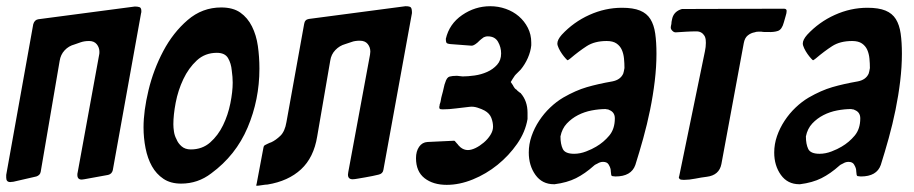

<svg xmlns="http://www.w3.org/2000/svg" viewBox="-32 -586 2943 618"><path d="M1 0Q-12 0 -12 -14V-23L75 -508Q79 -522 91 -524L402 -565Q411 -565 417 -563Q423 -561 423 -550Q423 -545 422 -543L331 -38Q328 -26 316 -23L239 -9Q237 -9 235 -8.5Q233 -8 231 -8Q217 -8 217 -23Q217 -28 218 -31L287 -409Q288 -412 288 -419Q288 -433 279.5 -443.5Q271 -454 255 -454Q247 -454 240.5 -453Q234 -452 228 -450Q223 -448 218 -446.5Q213 -445 208 -443Q189 -438 176 -424Q163 -410 160 -390L99 -33Q97 -22 85 -18L11 -1Q8 -1 5.5 -0.5Q3 0 1 0Z M551 5Q517 5 494 -10.5Q471 -26 457 -51Q443 -76 436.5 -109Q430 -142 430 -176Q430 -229 446 -295.5Q462 -362 493.5 -421.5Q525 -481 572 -521.5Q619 -562 680 -562Q718 -562 741.5 -545.5Q765 -529 779 -501Q793 -473 798 -438Q803 -403 803 -365Q803 -265 765 -175.5Q727 -86 648 -28Q605 5 551 5ZM536 -138Q541 -125 552.5 -115Q564 -105 582 -105Q619 -105 644.5 -127.5Q670 -150 686 -183Q702 -216 709.5 -253.5Q717 -291 717 -320Q717 -338 714 -359Q712 -382 702 -399Q692 -416 666 -416Q628 -416 601.5 -391.5Q575 -367 558 -331Q541 -295 533.5 -255.5Q526 -216 526 -186Q526 -175 528 -162Q530 -149 536 -138Z M793 12Q793 7 794 6L816 -111Q817 -117 821 -119Q823 -120 825 -121Q827 -122 829 -123Q837 -127 841 -128Q856 -135 870.5 -149Q885 -163 890 -193L947 -509Q949 -523 962 -525L1273 -566Q1287 -566 1290.5 -562Q1294 -558 1294 -544L1202 -39Q1200 -27 1187 -24Q1179 -22 1167 -19.5Q1155 -17 1143 -15Q1130 -13 1119.5 -11Q1109 -9 1103 -9Q1088 -9 1088 -24Q1088 -26 1088.5 -28Q1089 -30 1089 -32L1159 -410Q1159 -412 1159.5 -415Q1160 -418 1160 -420Q1160 -434 1151.5 -444.5Q1143 -455 1126 -455Q1119 -455 1112 -454Q1105 -453 1100 -451Q1095 -449 1089.5 -447.5Q1084 -446 1079 -444Q1061 -439 1047.5 -425Q1034 -411 1031 -391L989 -147Q978 -79 937 -41Q896 -3 829 8Q823 8 811 10Q799 12 793 12Z M1612 -322 1618 -313Q1620 -311 1620 -309Q1622 -307 1624 -303Q1627 -299 1631 -297Q1633 -294 1636 -292Q1638 -291 1641 -288Q1645 -286 1644 -286Q1666 -261 1666 -223V-206V-203Q1659 -161 1632.5 -123Q1606 -85 1569.5 -55.5Q1533 -26 1490 -8.5Q1447 9 1406 9Q1362 9 1334.5 -12.5Q1307 -34 1307 -77Q1307 -99 1317 -113.5Q1327 -128 1344 -129L1429 -133Q1431 -133 1432 -132Q1433 -131 1438 -125Q1442 -121 1443 -119Q1445 -117 1446.5 -115.5Q1448 -114 1450 -112Q1461 -103 1474 -103Q1485 -103 1498.5 -109.5Q1512 -116 1525 -127Q1538 -138 1546.5 -151.5Q1555 -165 1555 -178Q1555 -192 1549.5 -206.5Q1544 -221 1528 -230Q1519 -235 1505 -239.5Q1491 -244 1478 -242Q1458 -240 1435.5 -237Q1413 -234 1393 -234Q1385 -234 1383 -236V-237Q1382 -238 1382 -240V-243Q1383 -245 1383 -247.5Q1383 -250 1384 -252Q1386 -257 1387 -264Q1388 -271 1390 -278Q1394 -292 1396.5 -304Q1399 -316 1401 -320Q1406 -337 1415 -339.5Q1424 -342 1439 -342L1457 -340Q1474 -340 1495.5 -343Q1517 -346 1536 -354.5Q1555 -363 1568 -377.5Q1581 -392 1581 -414Q1581 -434 1571 -451.5Q1561 -469 1538 -469Q1534 -469 1530.5 -468Q1527 -467 1525 -466Q1519 -462 1517 -460Q1513 -457 1505 -449Q1492 -438 1485 -439L1419 -444Q1407 -445 1405 -448.5Q1403 -452 1403 -461Q1414 -509 1455.5 -537.5Q1497 -566 1546 -566Q1572 -566 1596 -557.5Q1620 -549 1638 -533.5Q1656 -518 1667 -496.5Q1678 -475 1678 -449V-440Q1676 -420 1667 -399.5Q1658 -379 1644 -362L1639 -357L1634 -352Q1631 -349 1628 -346Q1625 -343 1622 -338Q1621 -336 1620 -335Q1619 -334 1618 -332Z M1797 -393 1795 -392Q1794 -392 1788.5 -398Q1783 -404 1777 -412.5Q1771 -421 1766.5 -430.5Q1762 -440 1762 -446Q1762 -458 1776 -474Q1814 -515 1865 -538Q1916 -561 1970 -561Q2006 -561 2028 -552Q2050 -543 2061.5 -524.5Q2073 -506 2077 -478Q2081 -450 2081 -413Q2081 -371 2075.5 -325Q2070 -279 2060.5 -232.5Q2051 -186 2038.5 -141Q2026 -96 2013 -55Q2000 -18 1949 -18Q1946 -18 1944 -18.5Q1942 -19 1940 -19Q1938 -19 1937 -20Q1935 -22 1935 -26Q1934 -31 1934 -35Q1934 -39 1933 -43Q1932 -48 1927 -56.5Q1922 -65 1909 -65Q1904 -65 1899.5 -63.5Q1895 -62 1892 -60Q1888 -58 1885 -56.5Q1882 -55 1880 -53Q1851 -27 1822 -12.5Q1793 2 1753 7H1751Q1713 7 1691.5 -23Q1670 -53 1670 -95Q1670 -122 1679 -148Q1688 -174 1703.5 -197.5Q1719 -221 1739 -240Q1759 -259 1781 -272Q1821 -295 1857 -305.5Q1893 -316 1939 -324Q1965 -329 1974 -349Q1976 -355 1978 -367Q1978 -382 1976.5 -397.5Q1975 -413 1969.5 -425.5Q1964 -438 1952.5 -446Q1941 -454 1921 -454Q1882 -454 1856.5 -437.5Q1831 -421 1804 -398Q1802 -396 1800 -395Q1798 -394 1797 -393ZM1816 -91Q1835 -91 1854.5 -98.5Q1874 -106 1887 -114Q1911 -128 1929 -149.5Q1947 -171 1947 -205Q1947 -225 1929 -232Q1926 -234 1923 -234Q1920 -234 1918 -235Q1896 -235 1872.5 -230.5Q1849 -226 1828.5 -215.5Q1808 -205 1792.5 -188.5Q1777 -172 1772 -147Q1772 -122 1779.5 -106.5Q1787 -91 1816 -91Z M2163 -557Q2245 -557 2327 -557.5Q2409 -558 2491 -558Q2500 -558 2500 -551Q2500 -544 2497 -535L2491 -514Q2485 -491 2472 -486.5Q2459 -482 2439 -483Q2434 -483 2429 -483Q2424 -483 2419 -484Q2414 -484 2408 -484Q2402 -484 2397 -482Q2385 -480 2375 -472Q2365 -464 2362 -447L2290 -58Q2283 -22 2243 -17Q2226 -15 2206 -11Q2186 -7 2169 -7Q2158 -7 2155.5 -10Q2153 -13 2153 -15Q2153 -17 2154 -18L2237 -421Q2240 -435 2240 -448Q2240 -452 2239.5 -458Q2239 -464 2236 -470Q2227 -485 2210 -485Q2193 -485 2177 -484Q2161 -483 2145 -482Q2138 -481 2132.5 -486.5Q2127 -492 2127 -497Q2127 -501 2129 -509Q2129 -515 2131 -523Q2135 -546 2157 -555Q2157 -555 2163 -557Z M2587 -393 2585 -392Q2584 -392 2578.5 -398Q2573 -404 2567 -412.5Q2561 -421 2556.5 -430.5Q2552 -440 2552 -446Q2552 -458 2566 -474Q2604 -515 2655 -538Q2706 -561 2760 -561Q2796 -561 2818 -552Q2840 -543 2851.5 -524.5Q2863 -506 2867 -478Q2871 -450 2871 -413Q2871 -371 2865.5 -325Q2860 -279 2850.5 -232.5Q2841 -186 2828.5 -141Q2816 -96 2803 -55Q2790 -18 2739 -18Q2736 -18 2734 -18.5Q2732 -19 2730 -19Q2728 -19 2727 -20Q2725 -22 2725 -26Q2724 -31 2724 -35Q2724 -39 2723 -43Q2722 -48 2717 -56.5Q2712 -65 2699 -65Q2694 -65 2689.5 -63.5Q2685 -62 2682 -60Q2678 -58 2675 -56.5Q2672 -55 2670 -53Q2641 -27 2612 -12.5Q2583 2 2543 7H2541Q2503 7 2481.5 -23Q2460 -53 2460 -95Q2460 -122 2469 -148Q2478 -174 2493.5 -197.5Q2509 -221 2529 -240Q2549 -259 2571 -272Q2611 -295 2647 -305.5Q2683 -316 2729 -324Q2755 -329 2764 -349Q2766 -355 2768 -367Q2768 -382 2766.5 -397.5Q2765 -413 2759.5 -425.5Q2754 -438 2742.5 -446Q2731 -454 2711 -454Q2672 -454 2646.5 -437.5Q2621 -421 2594 -398Q2592 -396 2590 -395Q2588 -394 2587 -393ZM2606 -91Q2625 -91 2644.5 -98.5Q2664 -106 2677 -114Q2701 -128 2719 -149.5Q2737 -171 2737 -205Q2737 -225 2719 -232Q2716 -234 2713 -234Q2710 -234 2708 -235Q2686 -235 2662.5 -230.5Q2639 -226 2618.5 -215.5Q2598 -205 2582.5 -188.5Q2567 -172 2562 -147Q2562 -122 2569.5 -106.5Q2577 -91 2606 -91Z"/></svg>

Font: Bangerz
Style: Regular
Weight: 400
Designer: vernon adams
Foundry: Vernon Adams
Version: Version 2.10;February 7, 2025;FontCreator 13.0.0.2683 64-bit